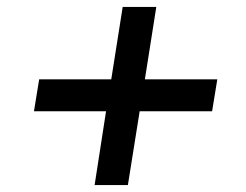

<svg xmlns="http://www.w3.org/2000/svg" viewBox="-20 -562 711 554"><path d="M253 -28 286 -241H78L93 -333H301L334 -542H431L398 -333H607L592 -241H383L349 -28Z"/></svg>

Font: Nunito Sans 10pt SemiExpanded
Style: Bold Italic
Weight: 700
Width: 6
Italic angle: -9°
Designer: Vernon Adams
Foundry: Vernon Adams
Version: Version 3.101;gftools[0.9.27]